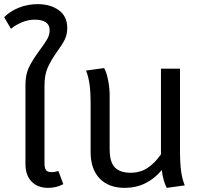

<svg xmlns="http://www.w3.org/2000/svg" viewBox="-36 -896 984 928"><path d="M246 -70 270 -6Q237 12 197 12Q146 12 116.5 -18.5Q87 -49 87 -104V-487Q87 -537 105 -573Q123 -609 157 -655Q181 -687 192.5 -707.5Q204 -728 204 -750Q204 -801 130 -801Q100 -801 69.5 -788Q39 -775 17 -757L-16 -813Q13 -842 55.5 -859Q98 -876 146 -876Q208 -876 248.5 -846.5Q289 -817 289 -761Q289 -730 277.5 -706Q266 -682 241 -648Q210 -604 194.5 -569Q179 -534 179 -482V-106Q179 -84 186.5 -74Q194 -64 212 -64Q231 -64 246 -70Z M770 12Q763 0 756 -23Q749 -46 746 -74Q712 -33 667 -10.5Q622 12 567 12Q489 12 445.5 -33.5Q402 -79 402 -160V-392Q402 -454 396.5 -490.5Q391 -527 380 -555L467 -567Q477 -552 485 -516Q493 -480 494 -442V-175Q494 -112 519.5 -86.5Q545 -61 595 -61Q641 -61 676 -83.5Q711 -106 742 -150V-564H834V-172Q834 -105 839.5 -67Q845 -29 857 0Z"/></svg>

Font: FiraGO
Style: Regular
Weight: 400
Designer: bBox Type
Foundry: bBox Type GmbH
Version: Version 1.001;April 20, 2020;FontCreator 12.0.0.2555 64-bit